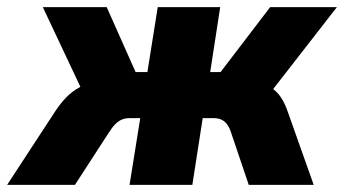

<svg xmlns="http://www.w3.org/2000/svg" viewBox="-66 -518 964 538"><path d="M-46 0 88 -205Q103 -228 120 -245.5Q137 -263 159 -274.5Q181 -286 209 -290L177 -237L54 -498H233L314 -316H347L376 -498H551L523 -316H552L691 -498H878L675 -237L650 -289Q677 -284 694 -272.5Q711 -261 722 -244Q733 -227 741 -203L813 0H631L582 -145Q577 -161 570 -170Q563 -179 554 -183Q545 -187 531 -187H502L473 0H297L327 -187H298Q285 -187 275.5 -183Q266 -179 257 -170Q248 -161 238 -145L144 0Z"/></svg>

Font: Nunito Sans 10pt SemiCondensed Black
Style: Italic
Weight: 900
Width: 4
Italic angle: -9°
Designer: Vernon Adams
Foundry: Vernon Adams
Version: Version 3.101;gftools[0.9.27]